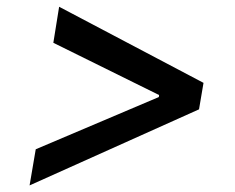

<svg xmlns="http://www.w3.org/2000/svg" viewBox="-20 -575 706 577"><path d="M578.1 -246.4 68.9 -17.8 87.4 -126.4 457.4 -283.4 458.1 -289.4 140.3 -446.4 157.7 -554.7 591.6 -326Z"/></svg>

Font: Karasuma Gothic
Style: Medium Italic
Weight: 500
Italic angle: 9.39998°
Designer: Rasmus Andersson / Ryoko Nishizuka
Foundry: Genbu
Version: Version 1.00